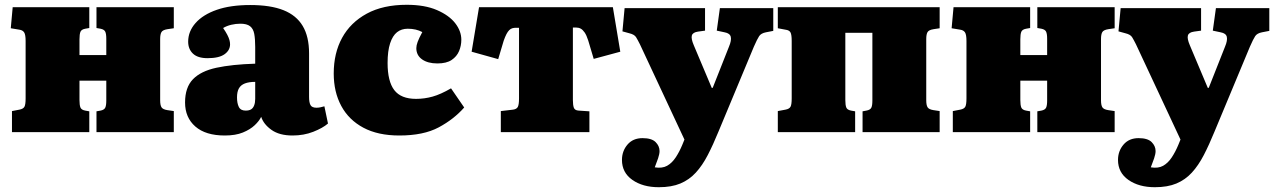

<svg xmlns="http://www.w3.org/2000/svg" viewBox="-20 -552 5326 802"><path d="M30 0V-88L61 -94Q77 -97 82 -106Q87 -115 87 -141V-381Q87 -407 81 -416.5Q75 -426 61 -428L25 -434L33 -522H353V-435L336 -432Q320 -429 316 -419Q312 -409 312 -388V-322H424V-390Q424 -411 419.5 -420Q415 -429 400 -432L383 -435V-522H706V-434L679 -430Q660 -427 654.5 -418Q649 -409 649 -389V-133Q649 -113 654.5 -104Q660 -95 679 -92L706 -88V0H383V-87L400 -90Q415 -93 419.5 -102Q424 -111 424 -132V-215H312V-134Q312 -113 316 -103Q320 -93 336 -90L353 -87V0Z M919 14Q839 14 796 -23.5Q753 -61 753 -124Q753 -187 786 -221Q819 -255 884 -269Q949 -283 1046 -286V-356Q1046 -389 1042 -410.5Q1038 -432 1024.5 -442.5Q1011 -453 984 -453Q965 -453 946 -448.5Q927 -444 912 -435Q923 -419 929.5 -406.5Q936 -394 938.5 -384.5Q941 -375 941 -367Q941 -342 918 -325.5Q895 -309 847 -309Q806 -309 786 -328Q766 -347 766 -378Q766 -421 797 -456Q828 -491 885.5 -511Q943 -531 1025 -531Q1110 -531 1164 -509.5Q1218 -488 1244.5 -443.5Q1271 -399 1271 -329V-147Q1271 -124 1277 -113Q1283 -102 1302 -102Q1311 -102 1319.5 -104Q1328 -106 1335 -108L1350 -36Q1328 -17 1288.5 -1.5Q1249 14 1202 14Q1147 14 1114 -9.5Q1081 -33 1071 -64Q1063 -47 1044 -29Q1025 -11 994.5 1.5Q964 14 919 14ZM1006 -90Q1020 -90 1028.5 -95Q1037 -100 1041.5 -111.5Q1046 -123 1046 -139V-210Q1020 -210 1003 -203.5Q986 -197 978 -183Q970 -169 970 -145Q970 -121 977.5 -105.5Q985 -90 1006 -90Z M1648 14Q1559 14 1498 -18.5Q1437 -51 1405.5 -109.5Q1374 -168 1374 -245Q1374 -330 1409 -394Q1444 -458 1512 -495Q1580 -532 1679 -532Q1754 -532 1805 -510Q1856 -488 1881.5 -455Q1907 -422 1907 -386Q1907 -361 1897.5 -338.5Q1888 -316 1866.5 -301.5Q1845 -287 1807 -287Q1767 -287 1743 -304Q1719 -321 1719 -351Q1719 -362 1724.5 -377Q1730 -392 1744 -418Q1731 -425 1716 -428.5Q1701 -432 1683 -432Q1657 -432 1638.5 -417.5Q1620 -403 1609.5 -371Q1599 -339 1599 -289Q1599 -212 1627 -175.5Q1655 -139 1718 -139Q1753 -139 1787 -148.5Q1821 -158 1864 -183L1919 -103Q1876 -54 1812.5 -20Q1749 14 1648 14Z M2072 0V-88L2123 -94Q2138 -96 2143 -105.5Q2148 -115 2148 -141V-436H2135Q2127 -436 2120 -434Q2113 -432 2107 -426Q2101 -420 2095.5 -409.5Q2090 -399 2084 -382L2061 -305L1950 -336L1981 -522H2540L2571 -336L2460 -306L2437 -383Q2430 -405 2422 -416.5Q2414 -428 2405.5 -432.5Q2397 -437 2386 -437H2373V-134Q2373 -113 2377 -102Q2381 -91 2397 -90L2442 -87V0Z M2732 230Q2665 230 2621.5 199.5Q2578 169 2578 116Q2578 79 2601 52Q2624 25 2664 25Q2702 25 2718.5 41.5Q2735 58 2735 79Q2735 91 2729 109Q2723 127 2715 147Q2746 152 2766.5 140.5Q2787 129 2802.5 105.5Q2818 82 2830 53L2839 31L2653 -367Q2644 -385 2637 -396.5Q2630 -408 2609 -413L2580 -421L2589 -518H2925V-424L2896 -420Q2874 -417 2870 -404Q2866 -391 2878 -363L2953 -185H2957L3025 -357Q3036 -383 3032.5 -398Q3029 -413 3007 -417L2974 -424L2987 -518H3210V-423L3179 -417Q3159 -413 3151 -401Q3143 -389 3129 -357L2981 -2Q2959 52 2936.5 95.5Q2914 139 2886.5 169Q2859 199 2822 214.5Q2785 230 2732 230Z M3229 0V-88L3261 -94Q3277 -97 3282 -106Q3287 -115 3287 -141V-381Q3287 -407 3282 -416.5Q3277 -426 3261 -428L3229 -434V-522H3905V-434L3879 -430Q3860 -427 3854.5 -418Q3849 -409 3849 -389V-133Q3849 -113 3854.5 -104Q3860 -95 3879 -92L3905 -88V0H3583V-87L3599 -90Q3615 -93 3619.5 -102Q3624 -111 3624 -132V-415H3511V-134Q3511 -113 3515 -103Q3519 -93 3535 -90L3552 -87V0Z M3960 0V-88L3991 -94Q4007 -97 4012 -106Q4017 -115 4017 -141V-381Q4017 -407 4011 -416.5Q4005 -426 3991 -428L3955 -434L3963 -522H4283V-435L4266 -432Q4250 -429 4246 -419Q4242 -409 4242 -388V-322H4354V-390Q4354 -411 4349.5 -420Q4345 -429 4330 -432L4313 -435V-522H4636V-434L4609 -430Q4590 -427 4584.5 -418Q4579 -409 4579 -389V-133Q4579 -113 4584.5 -104Q4590 -95 4609 -92L4636 -88V0H4313V-87L4330 -90Q4345 -93 4349.5 -102Q4354 -111 4354 -132V-215H4242V-134Q4242 -113 4246 -103Q4250 -93 4266 -90L4283 -87V0Z M4804 230Q4737 230 4693.5 199.5Q4650 169 4650 116Q4650 79 4673 52Q4696 25 4736 25Q4774 25 4790.5 41.5Q4807 58 4807 79Q4807 91 4801 109Q4795 127 4787 147Q4818 152 4838.5 140.5Q4859 129 4874.5 105.5Q4890 82 4902 53L4911 31L4725 -367Q4716 -385 4709 -396.5Q4702 -408 4681 -413L4652 -421L4661 -518H4997V-424L4968 -420Q4946 -417 4942 -404Q4938 -391 4950 -363L5025 -185H5029L5097 -357Q5108 -383 5104.5 -398Q5101 -413 5079 -417L5046 -424L5059 -518H5282V-423L5251 -417Q5231 -413 5223 -401Q5215 -389 5201 -357L5053 -2Q5031 52 5008.5 95.5Q4986 139 4958.5 169Q4931 199 4894 214.5Q4857 230 4804 230Z"/></svg>

Font: Literata 18pt Black
Style: Regular
Weight: 900
Designer: Latin by Veronika Burian and Jose Scaglione. Greek by Irene Vlachou. Cyrillic by Vera Evstafieva.
Foundry: TypeTogether
Version: Version 3.103;gftools[0.9.29]